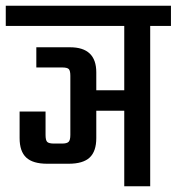

<svg xmlns="http://www.w3.org/2000/svg" viewBox="-40 -646 613 666"><path d="M553 -626V-556H481V0H391V-262H294V-167Q294 -121 271 -99.5Q248 -78 198 -78H124Q74 -78 51 -99.5Q28 -121 28 -167V-259H118V-178Q118 -159 124 -153.5Q130 -148 148 -148H175Q192 -148 198 -154Q204 -160 204 -178V-383Q204 -401 198.5 -406.5Q193 -412 175 -412H86V-482H203Q294 -482 294 -395V-333H391V-556H-20V-626Z"/></svg>

Font: Teko Regular
Style: Regular
Weight: 400
Designer: Manushi Parikh, Jonny Pinhorn
Foundry: Indian Type Foundry
Version: Version 1.105;PS 1.0;hotconv 1.0.78;makeotf.lib2.5.61930; tt